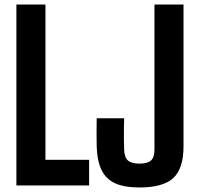

<svg xmlns="http://www.w3.org/2000/svg" viewBox="-20 -820 875 849"><path d="M52.5 0V-800H181V-113.5H374V0ZM596.5 9Q530.5 9 489.8 -9.2Q449 -27.5 429.2 -67.8Q409.5 -108 407.5 -173Q407 -202.5 407 -234.8Q407 -267 407.5 -297H529Q528.5 -276 528 -251.8Q527.5 -227.5 528 -203Q528.5 -178.5 529 -158Q530 -124.5 545.5 -110.5Q561 -96.5 596.5 -96.5Q632.5 -96.5 647.8 -110.5Q663 -124.5 663 -158V-800H791.5V-173Q791.5 -75 746.5 -33Q701.5 9 596.5 9Z"/></svg>

Font: Big Shoulders
Style: Bold
Weight: 700
Designer: Patric King
Foundry: XO Type Co
Version: Version 2.002